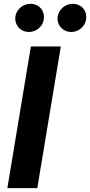

<svg xmlns="http://www.w3.org/2000/svg" viewBox="-20 -966 463 986"><path d="M292.3 -727.3H138.5L17.8 0H171.5ZM59.3 -883.2C52.2 -839.5 84.2 -801.8 129.3 -801.8C166.2 -801.8 199.6 -830.3 204.5 -865.1C212 -909.8 181.8 -946.4 136 -946.4C99.4 -946.4 65.3 -919 59.3 -883.2ZM276.6 -883.2C269.2 -838.8 301.5 -801.8 346.6 -801.8C383.5 -801.8 416.9 -830.3 421.9 -865.1C429.3 -909.8 399.1 -946.4 353.3 -946.4C316.8 -946.4 282.7 -919 276.6 -883.2Z"/></svg>

Font: Magic Ui Pro
Style: Bold Italic
Weight: 700
Italic angle: -9.39999°
Designer: Stefan Endress, Andreas Faust
Version: Version 1.000;FEAKit 1.0